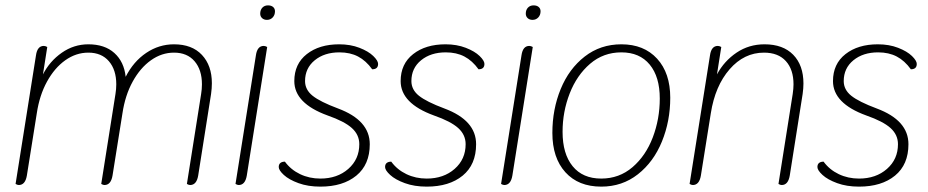

<svg xmlns="http://www.w3.org/2000/svg" viewBox="-20 -685 3456 715"><path d="M769 -375Q769 -356 766 -335L718 -31Q712 4 688 4Q683 4 676 0L729 -335Q732 -353 732 -371Q732 -425 704.5 -457Q677 -489 628 -489Q582 -489 542 -460.5Q502 -432 474 -381Q446 -330 436 -263L399 -31Q393 4 369 4Q364 4 357 0L410 -335Q413 -353 413 -371Q413 -425 385.5 -457Q358 -489 309 -489Q263 -489 223 -460.5Q183 -432 155 -381Q127 -330 117 -263L80 -31Q74 4 50 4Q45 4 38 0L114 -479Q119 -514 143 -514Q149 -514 156 -510L140 -408Q165 -457 210 -488.5Q255 -520 309 -520Q370 -520 406 -487.5Q442 -455 448 -399Q477 -456 524.5 -488Q572 -520 628 -520Q695 -520 732 -480.5Q769 -441 769 -375Z M949 -634Q949 -648 957 -656.5Q965 -665 978 -665Q990 -665 997 -659Q1004 -653 1004 -643Q1004 -629 995.5 -620Q987 -611 974 -611Q963 -611 956 -617.5Q949 -624 949 -634ZM857 0 933 -479Q938 -514 962 -514Q968 -514 975 -510L899 -31Q893 4 869 4Q864 4 857 0Z M1018 -63Q1018 -73 1024 -78Q1030 -83 1041 -83Q1063 -53 1097.5 -36.5Q1132 -20 1173 -20Q1236 -20 1277 -56Q1318 -92 1318 -148Q1318 -183 1290.5 -208Q1263 -233 1200 -255Q1076 -300 1076 -383Q1076 -447 1122.5 -483.5Q1169 -520 1243 -520Q1285 -520 1318.5 -507Q1352 -494 1370 -476.5Q1388 -459 1388 -447Q1388 -427 1366 -427Q1343 -459 1313.5 -474.5Q1284 -490 1244 -490Q1188 -490 1152 -460.5Q1116 -431 1116 -383Q1116 -351 1144 -328.5Q1172 -306 1239 -281Q1357 -237 1357 -148Q1357 -72 1307 -31Q1257 10 1173 10Q1127 10 1091.5 -3Q1056 -16 1037 -33.5Q1018 -51 1018 -63Z M1414 -63Q1414 -73 1420 -78Q1426 -83 1437 -83Q1459 -53 1493.5 -36.5Q1528 -20 1569 -20Q1632 -20 1673 -56Q1714 -92 1714 -148Q1714 -183 1686.5 -208Q1659 -233 1596 -255Q1472 -300 1472 -383Q1472 -447 1518.5 -483.5Q1565 -520 1639 -520Q1681 -520 1714.5 -507Q1748 -494 1766 -476.5Q1784 -459 1784 -447Q1784 -427 1762 -427Q1739 -459 1709.5 -474.5Q1680 -490 1640 -490Q1584 -490 1548 -460.5Q1512 -431 1512 -383Q1512 -351 1540 -328.5Q1568 -306 1635 -281Q1753 -237 1753 -148Q1753 -72 1703 -31Q1653 10 1569 10Q1523 10 1487.5 -3Q1452 -16 1433 -33.5Q1414 -51 1414 -63Z M1938 -634Q1938 -648 1946 -656.5Q1954 -665 1967 -665Q1979 -665 1986 -659Q1993 -653 1993 -643Q1993 -629 1984.5 -620Q1976 -611 1963 -611Q1952 -611 1945 -617.5Q1938 -624 1938 -634ZM1846 0 1922 -479Q1927 -514 1951 -514Q1957 -514 1964 -510L1888 -31Q1882 4 1858 4Q1853 4 1846 0Z M2037 -190Q2037 -278 2068 -353.5Q2099 -429 2157.5 -474.5Q2216 -520 2294 -520Q2378 -520 2427 -466.5Q2476 -413 2476 -321Q2476 -234 2445 -158Q2414 -82 2355.5 -36Q2297 10 2219 10Q2134 10 2085.5 -43.5Q2037 -97 2037 -190ZM2437 -318Q2437 -399 2399.5 -444.5Q2362 -490 2294 -490Q2227 -490 2177.5 -447.5Q2128 -405 2101.5 -337Q2075 -269 2075 -194Q2075 -112 2112.5 -66Q2150 -20 2219 -20Q2286 -20 2335.5 -62.5Q2385 -105 2411 -173.5Q2437 -242 2437 -318Z M2548 0 2624 -479Q2629 -514 2653 -514Q2659 -514 2666 -510L2650 -408Q2677 -458 2723 -489Q2769 -520 2827 -520Q2896 -520 2934 -481Q2972 -442 2972 -374Q2972 -356 2969 -335L2921 -31Q2915 4 2891 4Q2886 4 2879 0L2932 -335Q2935 -355 2935 -371Q2935 -426 2906.5 -457.5Q2878 -489 2825 -489Q2751 -489 2697 -427Q2643 -365 2627 -263L2590 -31Q2584 4 2560 4Q2555 4 2548 0Z M3024 -63Q3024 -73 3030 -78Q3036 -83 3047 -83Q3069 -53 3103.5 -36.5Q3138 -20 3179 -20Q3242 -20 3283 -56Q3324 -92 3324 -148Q3324 -183 3296.5 -208Q3269 -233 3206 -255Q3082 -300 3082 -383Q3082 -447 3128.5 -483.5Q3175 -520 3249 -520Q3291 -520 3324.5 -507Q3358 -494 3376 -476.5Q3394 -459 3394 -447Q3394 -427 3372 -427Q3349 -459 3319.5 -474.5Q3290 -490 3250 -490Q3194 -490 3158 -460.5Q3122 -431 3122 -383Q3122 -351 3150 -328.5Q3178 -306 3245 -281Q3363 -237 3363 -148Q3363 -72 3313 -31Q3263 10 3179 10Q3133 10 3097.5 -3Q3062 -16 3043 -33.5Q3024 -51 3024 -63Z"/></svg>

Font: Thasadith
Style: Italic
Weight: 400
Italic angle: -9°
Designer: Cadson Demak Co.,Ltd.
Foundry: Cadson Demak Co.,Ltd.
Version: Version 1.000; ttfautohint (v1.6)